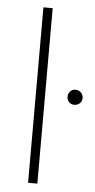

<svg xmlns="http://www.w3.org/2000/svg" viewBox="-53 -753 390 785"><g transform="rotate(5 142.5 -360.0)"><path d="M93 0H131V-720H93ZM253 -334C271 -334 285 -347 285 -365C285 -382 271 -396 253 -396C236 -396 223 -382 223 -365C223 -347 236 -334 253 -334Z"/></g></svg>

Font: Fixel Display ExtraLight
Style: Regular
Weight: 200
Designer: AlfaBravo + MacPaw
Foundry: Kyrylo Tkachov, Marchela Mozhyna, Serhii Makarenko, Maria Weinstein, Zakhar Kryvoshyya
Version: Version 1.211